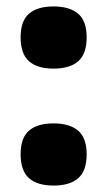

<svg xmlns="http://www.w3.org/2000/svg" viewBox="-20 -568 333 596"><path d="M146 8Q96 8 70 -15Q44 -38 44 -89Q44 -140 70 -162.5Q96 -185 146 -185Q196 -185 222.5 -162.5Q249 -140 249 -89Q249 -38 223 -15Q197 8 146 8ZM146 -355Q96 -355 70 -378Q44 -401 44 -452Q44 -503 70 -525.5Q96 -548 146 -548Q196 -548 222.5 -525.5Q249 -503 249 -452Q249 -401 223 -378Q197 -355 146 -355Z"/></svg>

Font: Encode Sans Narrow
Style: ExtraBold
Weight: 800
Designer: Pablo Impallari, Andres Torresi
Foundry: Pablo Impallari, Andres Torresi
Version: Version 1.000; ttfautohint (v1.00) -l 8 -r 50 -G 200 -x 14 -